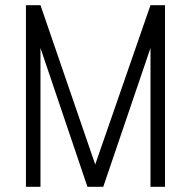

<svg xmlns="http://www.w3.org/2000/svg" viewBox="-20 -720 727 740"><path d="M616 0V-700H560L347 -86L136 -700H80V0H136V-535L317 0H378L560 -535V0Z"/></svg>

Font: Advent Pro
Style: Regular
Weight: 400
Designer: Andreas Kalpakidis
Foundry: Andreas Kalpakidis
Version: Version 2.002 2008